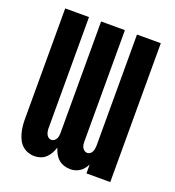

<svg xmlns="http://www.w3.org/2000/svg" viewBox="-135 -841 869 955"><g transform="rotate(20 300.0 -363.5)"><path d="M153 8Q136 8 119 2Q102 -4 89 -16Q76 -28 68 -44Q60 -60 55.5 -77Q51 -94 49 -111.5Q47 -129 47 -146V-735H173V-146Q173 -138 174.5 -130Q176 -122 179.5 -114.5Q183 -107 190 -102Q197 -97 205 -97Q213 -97 220 -102Q227 -107 231 -114.5Q235 -122 236 -130Q237 -138 237 -146V-735H363V-146Q363 -138 364 -130Q365 -122 369 -114.5Q373 -107 380 -102Q387 -97 395 -97Q403 -97 410 -102Q417 -107 420.5 -114.5Q424 -122 425.5 -130Q427 -138 427 -146V-735H553V0H427V-47Q421 -35 412.5 -24.5Q404 -14 393 -6.5Q382 1 369 4.5Q356 8 343 8Q326 8 309.5 2.5Q293 -3 280.5 -14Q268 -25 260 -40Q252 -55 247 -71Q242 -55 234 -40.5Q226 -26 214 -14.5Q202 -3 186 2.5Q170 8 153 8Z"/></g></svg>

Font: Iosevka SS04 XBd Ex
Style: Regular
Weight: 800
Width: 7
Monospace: yes
Designer: Belleve Invis
Foundry: Belleve Invis
Version: Version 19.0.0; ttfautohint (v1.8.4)